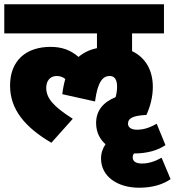

<svg xmlns="http://www.w3.org/2000/svg" viewBox="-20 -642 817 897"><path d="M220 25 320 -87C229 -145 196 -183 196 -232C196 -264 214 -287 245 -287C261 -287 274 -282 285 -273C279 -252 274 -228 271 -202L424 -168C436 -261 461 -287 492 -287C516 -287 527 -270 527 -236C527 -223 525 -205 520 -188C463 -165 429 -126 429 -67C429 -25 446 8 473 32C460 51 452 73 452 99C452 181 527 235 630 235C694 235 742 219 777 195L735 95C700 114 672 122 643 122C615 122 600 112 600 93C600 86 602 80 606 75C671 75 719 59 753 36L712 -64C677 -44 649 -36 620 -36C593 -36 578 -47 578 -64C578 -87 596 -102 664 -105C682 -144 694 -190 694 -236C694 -312 661 -373 597 -403V-486H746V-622H0V-486H433V-417C399 -410 370 -396 347 -376C310 -408 270 -423 216 -423C105 -423 27 -362 27 -242C27 -131 96 -48 220 25Z"/></svg>

Font: Noto Sans Devanagari SemiCondensed Black
Style: Regular
Weight: 900
Width: 4
Designer: Jelle Bosma - Monotype Design Team
Foundry: Monotype Imaging Inc.
Version: Version 2.004